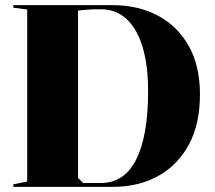

<svg xmlns="http://www.w3.org/2000/svg" viewBox="-20 -728 839 748"><path d="M418 -708Q517 -708 593.5 -668Q670 -628 714.5 -550.5Q759 -473 759 -360Q759 -245 716 -165Q673 -85 596.5 -42.5Q520 0 419 0H32V-10L86 -21V-691L32 -698V-708ZM371 -692Q345 -692 322.5 -690.5Q300 -689 284 -687V-35L304 -15H372Q465 -15 511 -107.5Q557 -200 557 -373Q557 -472 536 -543Q515 -614 474 -653Q433 -692 371 -692Z"/></svg>

Font: Kalnia SemiBold
Style: Regular
Weight: 600
Designer: Frida Medrano
Foundry: Frida Medrano
Version: Version 1.105